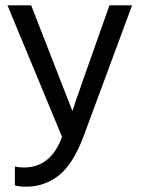

<svg xmlns="http://www.w3.org/2000/svg" viewBox="-20 -527 533 721"><path d="M78 174Q52 174 36 169V98Q51 102 70 102Q171 102 213 -13L8 -507H97L252 -110Q260 -138 391 -507H476L293 -13Q254 90 200.5 132Q147 174 78 174Z"/></svg>

Font: Hind Vadodara
Style: Regular
Weight: 400
Designer: Hitesh Malaviya
Foundry: Indian Type Foundry
Version: Version 0.702;PS 1.0;hotconv 1.0.81;makeotf.lib2.5.63406